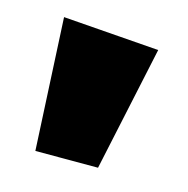

<svg xmlns="http://www.w3.org/2000/svg" viewBox="-54 -905 354 361"><g transform="rotate(15 123.5 -724.5)"><path d="M217 -839 165 -596H43L30 -853Z"/></g></svg>

Font: FiraGO Heavy
Style: Regular
Weight: 900
Designer: bBox Type
Foundry: bBox Type GmbH
Version: Version 1.001